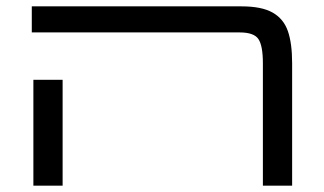

<svg xmlns="http://www.w3.org/2000/svg" viewBox="-20 -584 1019 604"><path d="M807 -385Q807 -440 793 -461Q779 -482 734 -482H80V-564H740Q803 -564 837.5 -544.5Q872 -525 885.5 -486.5Q899 -448 899 -385V0H807ZM85 -333H177V0H85Z"/></svg>

Font: FiraGO
Style: Regular
Weight: 400
Designer: bBox Type
Foundry: bBox Type GmbH
Version: Version 1.001;April 20, 2020;FontCreator 12.0.0.2555 64-bit